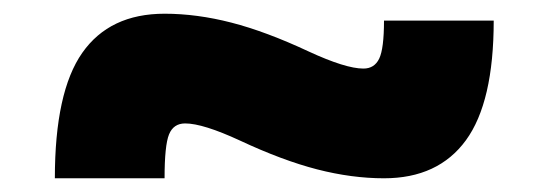

<svg xmlns="http://www.w3.org/2000/svg" viewBox="-20 -450 800 280"><path d="M220 -430Q267 -430 317.5 -417Q368 -404 430 -375Q484 -350 510 -350Q526 -350 533 -364.5Q540 -379 540 -420H700Q700 -301 659.5 -245.5Q619 -190 540 -190Q493 -190 442.5 -203Q392 -216 330 -245Q276 -270 250 -270Q233 -270 226.5 -254Q220 -238 220 -190H60Q60 -316 100 -373Q140 -430 220 -430Z"/></svg>

Font: Enso Black
Style: Regular
Weight: 900
Designer: Coji Morishita
Foundry: UNDERFOREST DESIGN
Version: Version 1.000